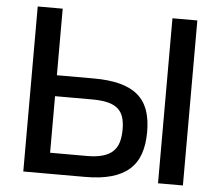

<svg xmlns="http://www.w3.org/2000/svg" viewBox="-52 -785 967 843"><g transform="rotate(5 432.0 -363.5)"><path d="M80.6 -727.3H190.7V-433.9H353Q420.5 -433.9 468.6 -421.3Q516.7 -408.7 547.6 -382.6Q578.5 -356.5 592.9 -316.2Q607.2 -275.9 607.2 -220.5Q607.2 -165.1 592.9 -123.6Q578.5 -82 547.6 -54.7Q516.7 -27.3 468.6 -13.7Q420.5 0 353 0H80.6ZM674.4 -727.3H784.1V0H674.4ZM190.7 -341.6V-92.3H353Q394.9 -92.3 422.9 -100.7Q451 -109 467.9 -125.2Q484.7 -141.3 491.8 -165.7Q498.9 -190 498.9 -221.9Q498.9 -253.2 491.8 -275.7Q484.7 -298.3 467.9 -313Q451 -327.8 422.9 -334.7Q394.9 -341.6 353 -341.6Z"/></g></svg>

Font: Cannonade Med
Style: Regular
Weight: 500
Designer: Rasmus Andersson
Foundry: rsms
Version: Version 3.012;git-f93a4a705